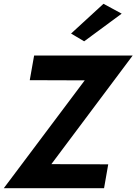

<svg xmlns="http://www.w3.org/2000/svg" viewBox="-40 -993 720 1013"><path d="M602 -921 404 -775 335 -816 506 -973ZM117 -570 140 -700H660L231 -127L531 -126L509 0H-20L407 -569Z"/></svg>

Font: Jost* 600 Semi
Style: Italic
Weight: 600
Italic angle: -10°
Version: Version 3.500